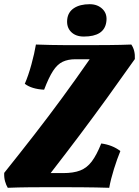

<svg xmlns="http://www.w3.org/2000/svg" viewBox="-36 -891 662 914"><path d="M1 3Q-7 -10 -12 -28Q-17 -46 -16 -68Q60 -163 128 -250.5Q196 -338 260.5 -426Q325 -514 391 -609H323Q288 -609 262.5 -597Q237 -585 216.5 -553.5Q196 -522 174 -464Q115 -467 82 -492Q99 -531 113.5 -584Q128 -637 135 -679Q165 -678 205.5 -677Q246 -676 288.5 -676Q331 -676 367 -676Q420 -676 480 -676.5Q540 -677 589 -679Q608 -652 606 -610Q539 -515 475 -426.5Q411 -338 344.5 -249.5Q278 -161 205 -67H264Q314 -67 346 -79.5Q378 -92 401 -122.5Q424 -153 446 -208Q499 -201 537 -172Q522 -136 506.5 -86.5Q491 -37 484 3Q422 1 353.5 0.5Q285 0 227 0Q161 0 105.5 0.5Q50 1 1 3ZM363 -717Q324 -717 302 -739.5Q280 -762 284 -799Q288 -834 316.5 -852.5Q345 -871 391 -871Q429 -871 452.5 -847.5Q476 -824 470 -786Q460 -717 363 -717Z"/></svg>

Font: Vollkorn ExtraBold
Style: Italic
Weight: 800
Italic angle: -11°
Designer: Friedrich Althausen
Foundry: Friedrich Althausen
Version: Version 5.000; ttfautohint (v1.8.3)